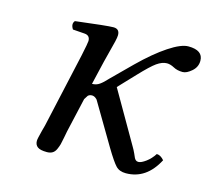

<svg xmlns="http://www.w3.org/2000/svg" viewBox="-74 -525 681 621"><g transform="rotate(15 267.0 -214.5)"><path d="M158.7 -321.8Q168 -365.7 168 -372.1Q168 -390.6 149.9 -392.1L109.9 -395Q99.1 -411.6 108.9 -422.9Q214.4 -436 234.9 -436Q255.4 -436 255.4 -415Q255.4 -407.7 252 -393.3Q248.5 -378.9 242.7 -356.7Q236.8 -334.5 233.4 -320.3L214.8 -241.2Q229 -241.2 239.7 -248.8Q250.5 -256.3 264.2 -271.5L330.1 -336.9Q378.9 -384.8 419.9 -411.9Q460.9 -439 484.9 -439Q534.2 -439 534.2 -403.8Q534.2 -382.8 517.6 -368.4Q501 -354 487.8 -354Q469.7 -354 456.8 -361.1Q443.8 -368.2 432.1 -368.2Q416.5 -368.2 398.4 -355.5Q381.8 -343.8 346.2 -306.2L294.9 -252L394 -80.1Q399.9 -70.3 404.8 -59.6L411.1 -45.4Q413.1 -41.5 416.3 -38.8Q419.4 -36.1 424.8 -36.1Q434.1 -36.1 449.5 -47.4Q464.8 -58.6 476.1 -76.2Q488.8 -76.2 501 -62Q463.4 9.8 395 9.8Q373.5 9.8 361.6 -2.7Q349.6 -15.1 324.7 -56.6Q321.8 -62 319.8 -64.9L244.1 -192.9Q242.7 -196.8 236.8 -200.9Q231 -205.1 224.6 -205.1Q219.7 -205.1 216.3 -203.4Q212.9 -201.7 211.4 -200Q210 -198.2 207.3 -193.6Q204.6 -189 203.1 -187L176.8 -71.8Q175.3 -64.9 172.6 -49.8Q169.9 -34.7 167.7 -26.6Q165.5 -18.6 161.1 -8.8Q156.7 1 149.2 5.4Q141.6 9.8 130.9 9.8Q108.4 9.8 99.4 2.9Q90.3 -3.9 90.3 -17.1Q90.3 -21.5 92.3 -30Q94.2 -38.6 97.7 -52.2L103 -71.8Z"/></g></svg>

Font: Linux Libertine G
Style: Italic
Weight: 400
Italic angle: -12°
Designer: Philipp H. Poll
Foundry: Philipp H. Poll
Version: Version 5.1.3